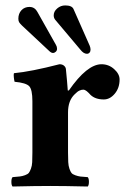

<svg xmlns="http://www.w3.org/2000/svg" viewBox="-20 -678 468 700"><path d="M46.9 -609.9Q46.9 -601.6 49.8 -596.9Q52.7 -592.3 60.1 -585L158.2 -493.2Q166.5 -484.9 172.9 -484.9Q178.7 -484.9 183.3 -489.3Q188 -493.7 188 -500Q188 -507.8 184.1 -514.2L116.2 -634.8L115.2 -636.2Q114.3 -637.7 113.5 -638.9Q112.8 -640.1 111.3 -641.8Q109.9 -643.6 108.4 -645Q106.9 -646.5 104.7 -647.9Q102.5 -649.4 100.1 -650.4Q97.7 -651.4 94.5 -652.1Q91.3 -652.8 87.9 -652.8Q69.3 -652.8 58.1 -640.6Q46.9 -628.4 46.9 -609.9ZM175.8 -622.1Q175.8 -612.8 181.2 -606L272.9 -497.1Q284.7 -481.9 296.9 -481.9Q302.7 -481.9 306.4 -486.1Q310.1 -490.2 310.1 -497.1Q310.1 -503.9 307.1 -511.2L248 -645Q242.2 -658.2 217.8 -658.2Q201.2 -658.2 188.5 -647.2Q175.8 -636.2 175.8 -622.1ZM228 -268.1V-122.1Q228 -100.6 228.8 -86.9Q229.5 -73.2 233.2 -62.7Q236.8 -52.2 240.7 -47.4Q244.6 -42.5 254.4 -39.1Q264.2 -35.6 272.9 -34.4Q281.7 -33.2 299.8 -32.2Q304.2 -27.8 304.2 -15.1Q304.2 -2.4 299.8 2Q213.9 0 163.1 0Q109.9 0 25.9 2Q21.5 -2.4 21.5 -15.1Q21.5 -27.8 25.9 -32.2Q44.4 -33.7 52.7 -34.7Q61 -35.6 71.3 -39.3Q81.5 -43 85.2 -47.9Q88.9 -52.7 92.8 -63Q96.7 -73.2 97.4 -86.9Q98.1 -100.6 98.1 -122.1V-309.1Q98.1 -351.6 86.4 -363.8Q74.7 -376 33.2 -379.9Q31.7 -384.8 30.5 -395.5Q29.3 -406.2 30.8 -411.1Q93.3 -417 196.8 -443.8Q207 -443.8 213.1 -438.7Q219.2 -433.6 220.2 -426.8Q225.1 -377.9 227.1 -348.1H231Q297.4 -443.8 350.1 -443.8Q376.5 -443.8 396.2 -426Q416 -408.2 416 -388.2Q416 -357.4 398.4 -336.4Q380.9 -315.4 358.4 -315.4Q327.6 -315.4 310.1 -332L303.7 -338.9Q298.3 -343.8 296.4 -345.5Q294.4 -347.2 290.8 -349.1Q287.1 -351.1 283.7 -351.1Q276.9 -351.1 270.5 -348.1Q264.2 -345.2 261.7 -342.8L252 -334Q228 -311 228 -268.1Z"/></svg>

Font: Linux Libertine G
Style: Bold
Weight: 700
Designer: Philipp H. Poll
Foundry: Philipp H. Poll
Version: Version 5.0.3